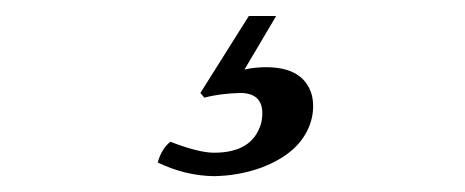

<svg xmlns="http://www.w3.org/2000/svg" viewBox="-20 -20 581 240"><path d="M281.7 96.2Q255.4 96.7 235.4 102.1L230.5 96.2L291 0H325.2L285.6 66.9Q298.8 64 312.5 64Q359.4 64 369.6 98.1Q373 111.3 370.1 126Q360.8 169.4 305.7 189.9Q277.8 199.7 247.6 200.2Q211.4 199.7 177.2 183.1Q181.6 166.5 192.9 157.2Q228.5 170.9 247.6 170.9Q295.4 170.9 306.2 134.8Q306.6 132.3 307.1 130.9Q312.5 97.2 281.7 96.2Z"/></svg>

Font: Linux Biolinum Slanted O
Style: Slanted
Weight: 400
Designer: Philipp H. Poll
Foundry: Philipp H. Poll
Version: Version 1.0.4